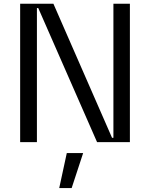

<svg xmlns="http://www.w3.org/2000/svg" viewBox="-20 -747 789 1009"><path d="M576 -727.3V-22.7H568.9L260.7 -727.3H85.9V0H174V-704.5H181.1L490.1 0H662.6V-727.3ZM356.5 241.5 416.9 57.5H331L291.2 241.5Z"/></svg>

Font: Riot Sans 2.0
Style: Regular
Weight: 400
Designer: Rasmus Andersson
Foundry: rsms
Version: Version 3.006;hotconv 1.0.109;makeotfexe 2.5.65596